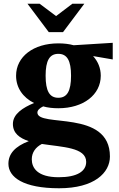

<svg xmlns="http://www.w3.org/2000/svg" viewBox="-20 -748 638 1027"><path d="M292 -225C245 -225 224 -261 224 -343C224 -424 245 -460 292 -460C339 -460 360 -424 360 -343C360 -261 339 -225 292 -225ZM25 128C25 200 105 259 296 259C485 259 568 176 568 89C568 -165 180 -64 180 -146C180 -158 192 -170 211 -179C235 -172 263 -169 292 -169C426 -169 519 -241 519 -343C519 -384 504 -419 478 -448L583 -430V-519L374 -506C349 -513 321 -516 292 -516C159 -516 66 -445 66 -343C66 -279 102 -227 162 -197C102 -172 49 -138 49 -85C49 -35 85 -9 134 7C61 35 25 74 25 128ZM127 -728 241 -576H317L431 -728H367L280 -662L192 -728ZM150 104C150 67 171 39 204 22C313 39 441 40 441 118C441 168 393 200 294 200C180 200 150 150 150 104Z"/></svg>

Font: LT Superior Serif ExtraBold
Style: Regular
Weight: 800
Designer: Daniel Lyons
Foundry: LyonsType
Version: Version 2.120;FEAKit 1.0